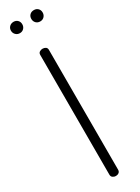

<svg xmlns="http://www.w3.org/2000/svg" viewBox="-243 -937 694 955"><g transform="rotate(-30 104.0 -459.5)"><path d="M79 -710Q79 -721 87 -726Q95 -731 104 -731Q114 -731 121.5 -726Q129 -721 129 -710V-22Q129 -11 121.5 -5.5Q114 0 104 0Q95 0 87 -5.5Q79 -11 79 -22ZM46 -919Q60 -919 69 -910Q78 -901 78 -887Q78 -873 69 -863.5Q60 -854 46 -854Q32 -854 22.5 -863.5Q13 -873 13 -887Q13 -901 22.5 -910Q32 -919 46 -919ZM163 -919Q177 -919 186 -910Q195 -901 195 -887Q195 -873 186 -863.5Q177 -854 163 -854Q148 -854 139 -863.5Q130 -873 130 -887Q130 -901 139 -910Q148 -919 163 -919Z"/></g></svg>

Font: AkaAcidDosis
Style: Light
Weight: 300
Designer: Edgar Tolentino, Pablo Impallari, Igino Marini, Aka-Acid
Foundry: Edgar Tolentino, Pablo Impallari, Igino Marini, Aka-Acid
Version: Version 1.007